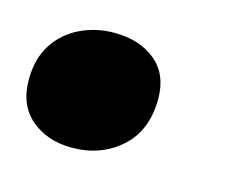

<svg xmlns="http://www.w3.org/2000/svg" viewBox="-46 -249 383 321"><g transform="rotate(15 145.5 -88.0)"><path d="M98.5 13.5Q56 13.5 27.9 -10.2Q-0.2 -34 -0.2 -77.7Q-0.2 -114.5 16.1 -139.6Q32.5 -164.7 59.6 -177.6Q86.7 -190.5 118 -190.5Q162 -190.5 189.6 -167.7Q217.2 -145 217.2 -102.7Q217.2 -47.7 182.9 -17.1Q148.5 13.5 98.5 13.5Z"/></g></svg>

Font: Savate ExtraLight
Style: Italic
Weight: 200
Italic angle: -11°
Designer: Max Esnée
Foundry: Plomb Type
Version: Version 2.000